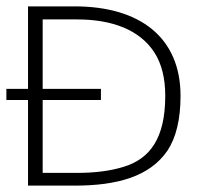

<svg xmlns="http://www.w3.org/2000/svg" viewBox="-20 -583 640 603"><path d="M214 0C347 0 450 -28 506 -110C533 -151 547 -208 547 -282C547 -465 420 -563 214 -563H68V-304H0V-269H68V0ZM114 -269H297V-304H114V-522H222C333 -522 419 -489 465 -418C488 -382 499 -337 499 -282C499 -149 451 -84 368 -59C326 -46 277 -40 222 -40H114Z"/></svg>

Font: OSH Darker Grotesque
Style: Regular
Weight: 400
Designer: Gabriel Lam
Foundry: TypeRant
Version: Version 1.000;Glyphs 3.1.1 (3148)